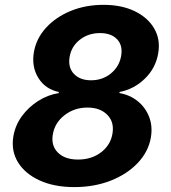

<svg xmlns="http://www.w3.org/2000/svg" viewBox="-20 -757 700 787"><path d="M284.8 9.9Q202.4 9.9 142.6 -17.4Q82.7 -44.7 53.8 -91.8Q24.9 -138.8 34.8 -198.2Q42.3 -242.9 69.4 -280.4Q96.6 -317.8 136.2 -343Q175.8 -368.3 220.9 -375.4V-380Q165.5 -391.7 137.1 -437.7Q108.7 -483.7 119 -543.7Q128.9 -599.8 168.9 -643.5Q208.8 -687.1 269.9 -712.2Q331 -737.2 404.1 -737.2Q478 -737.2 531.8 -711.3Q585.6 -685.4 611.9 -640.6Q638.1 -595.9 628.6 -539.1Q618.6 -478.3 574 -434.8Q529.5 -391.3 469.8 -380V-375.4Q512.8 -367.9 544.6 -342.2Q576.3 -316.4 591.3 -277.9Q606.2 -239.3 598.4 -193.5Q588.4 -135.3 544.7 -89.1Q501.1 -43 433.6 -16.5Q366.1 9.9 284.8 9.9ZM299.7 -103Q355.8 -103 394.7 -133Q433.6 -163 441.1 -209.9Q448.9 -257.1 419.6 -286.6Q390.3 -316.1 338.4 -316.1Q284.8 -316.1 244.5 -284.8Q204.2 -253.6 196.4 -205.3Q188.9 -159.8 217.5 -131.4Q246.1 -103 299.7 -103ZM353 -427.9Q400.6 -427.9 434.8 -456.1Q469.1 -484.4 476.6 -527.7Q484 -570.7 459.9 -596.1Q435.7 -621.4 389.9 -621.4Q342 -621.4 307.2 -594.1Q272.4 -566.8 265.3 -523.4Q258.2 -480.5 283 -454.2Q307.9 -427.9 353 -427.9Z"/></svg>

Font: Inter UI
Style: Bold Italic
Weight: 700
Italic angle: 9.39999°
Designer: Rasmus Andersson
Foundry: rsms
Version: 3.2;8d6f07862